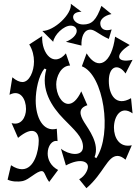

<svg xmlns="http://www.w3.org/2000/svg" viewBox="-20 -953 738 1011"><path d="M409 -713C407 -756 421 -797 456 -797C479 -797 501 -771 553 -748L568 -798C530 -786 508 -802 508 -831C508 -848 525 -870 567 -879L514 -922C487 -847 464 -824 418 -824C386 -824 365 -845 365 -863C365 -878 378 -891 409 -891L353 -933C360 -879 265 -790 203 -790L260 -733C266 -770 315 -818 352 -818C371 -818 384 -807 384 -790C384 -770 361 -746 327 -733ZM435 38C526 -40 545 -132 599 -132C611 -132 625 -126 641 -112L674 -188C609 -174 580 -228 580 -281C580 -341 617 -400 678 -356L670 -436C591 -390 553 -453 553 -527C553 -607 604 -620 641 -566L678 -638C588 -619 585 -668 663 -716L586 -760C569 -620 496 -574 436 -672L411 -604C526 -560 573 -250 487 -120L478 -126C506 -196 447 -271 423 -310C399 -349 391 -383 440 -399L408 -472C386 -425 362 -406 340 -406C304 -406 276 -457 276 -509C276 -549 301 -607 349 -608L327 -672C264 -596 198 -668 202 -763L134 -719C152 -690 159 -658 159 -629C159 -578 135 -521 98 -521C83 -521 65 -529 45 -546L30 -454C87 -484 117 -431 117 -379C117 -334 90 -290 41 -305L75 -227C151 -291 184 -262 184 -212C184 -159 161 -62 96 -62C80 -62 60 -68 38 -83L20 -7C41 3 73 6 101 0C133 -7 173 -52 200 -52C216 -52 217 -24 239 5L286 -58C246 -79 231 -114 231 -145C231 -184 254 -217 283 -210L279 -275C206 -256 168 -336 168 -423C168 -479 183 -554 214 -592L224 -588C193 -483 252 -391 315 -327C370 -270 417 -232 417 -180C417 -125 340 -138 301 -170L327 -82C401 -121 443 -104 443 -75C443 -58 428 -26 397 -9Z"/></svg>

Font: Malebolge Adversarial
Style: Regular
Weight: 400
Designer: Ariel Martín Pérez
Foundry: Tunera Type Foundry
Version: Version 0.007;hotconv 1.0.109;makeotfexe 2.5.65596